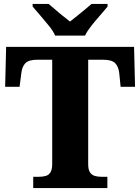

<svg xmlns="http://www.w3.org/2000/svg" viewBox="-20 -951 709 971"><path d="M148 0V-57H178Q197 -57 212 -61.5Q227 -66 235.5 -80Q244 -94 244 -122V-649H170Q126 -649 109 -632Q92 -615 88 -582L79 -512H6L11 -714H658L663 -512H590L583 -582Q579 -615 562 -632Q545 -649 500 -649H426V-120Q426 -93 435 -79.5Q444 -66 459 -61.5Q474 -57 492 -57H523V0ZM259 -771Q249 -794 227.5 -820.5Q206 -847 183.5 -873Q161 -899 145 -918V-931H226Q239 -921 258 -904Q277 -887 298 -870.5Q319 -854 334 -842Q349 -854 370 -870.5Q391 -887 411 -904Q431 -921 443 -931H524V-918Q509 -899 486 -873Q463 -847 442 -820.5Q421 -794 410 -771Z"/></svg>

Font: Noto Serif Khmer ExtraBold
Style: Regular
Weight: 800
Version: Version 2.003